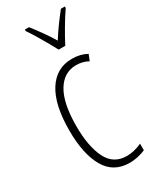

<svg xmlns="http://www.w3.org/2000/svg" viewBox="-199 -870 719 885"><g transform="rotate(-30 160.0 -428.0)"><path d="M214 -41Q128 -41 87 -112.5Q46 -184 46 -309Q46 -446 92 -518Q138 -590 221 -590Q266 -590 300 -571L287 -539Q258 -555 223 -555Q158 -555 121 -493.5Q84 -432 84 -310Q84 -203 115.5 -139Q147 -75 218 -75Q257 -75 298 -94V-59Q280 -51 257.5 -46Q235 -41 214 -41ZM190 -657Q177 -681 161 -709.5Q145 -738 129 -764Q113 -790 101 -807V-815H123Q142 -791 165 -759Q188 -727 207 -695Q228 -728 247.5 -755Q267 -782 293 -815H314V-807Q292 -775 267.5 -733.5Q243 -692 225 -657Z"/></g></svg>

Font: Noto Sans Tamil UI ExtraCondensed ExtraLight
Style: Regular
Weight: 200
Width: 2
Designer: Jelle Bosma - Monotype Design Team
Foundry: Monotype Imaging Inc.
Version: Version 2.004; ttfautohint (v1.8.4.7-5d5b)